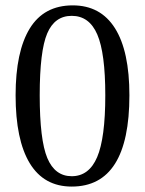

<svg xmlns="http://www.w3.org/2000/svg" viewBox="-20 -685 540 715"><path d="M461.9 -330.1Q461.9 9.8 247.1 9.8Q143.6 9.8 90.8 -77.1Q38.1 -164.1 38.1 -330.1Q38.1 -492.7 90.8 -578.9Q143.6 -665 251 -665Q354.5 -665 408.2 -579.8Q461.9 -494.6 461.9 -330.1ZM372.1 -330.1Q372.1 -487.3 342.3 -556.6Q312.5 -626 247.1 -626Q183.6 -626 155.8 -560.5Q127.9 -495.1 127.9 -330.1Q127.9 -164.1 156.2 -96.4Q184.6 -28.8 247.1 -28.8Q311.5 -28.8 341.8 -99.9Q372.1 -170.9 372.1 -330.1Z"/></svg>

Font: Tinos
Style: Regular
Weight: 400
Designer: Steve Matteson
Foundry: Monotype Imaging Inc.
Version: Version 1.23